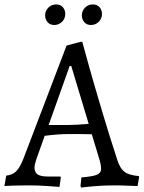

<svg xmlns="http://www.w3.org/2000/svg" viewBox="-38 -838 649 868"><path d="M589 -42 591 -38 584 3Q572 3 540.5 1.5Q509 0 478 0Q430 0 385.5 4Q341 8 329 10L326 3L330 -36Q381 -40 400 -48Q419 -56 419 -74Q419 -94 410 -122L377 -231Q353 -232 273 -232Q225 -232 164 -224L127 -120Q118 -93 118 -81Q118 -59 132 -49.5Q146 -40 178 -40H235L237 -36L231 7Q219 6 176 3Q133 0 92 0Q55 0 23.5 1Q-8 2 -18 3L-10 -44Q18 -47 35 -63.5Q52 -80 68 -121L263 -632L326 -649H334Q340 -625 364.5 -538Q389 -451 424.5 -332Q460 -213 493 -113Q505 -76 525 -61Q545 -46 589 -42ZM363 -278 284 -540H277L182 -273H270Q305 -273 363 -278ZM166 -768Q166 -789 180.5 -803.5Q195 -818 216 -818Q235 -818 246 -805.5Q257 -793 257 -775Q257 -754 242.5 -739.5Q228 -725 207 -725Q188 -725 177 -738Q166 -751 166 -768ZM332 -768Q332 -789 346.5 -803.5Q361 -818 382 -818Q401 -818 412 -805.5Q423 -793 423 -775Q423 -754 408.5 -739.5Q394 -725 373 -725Q354 -725 343 -738Q332 -751 332 -768Z"/></svg>

Font: Sahitya
Style: Regular
Weight: 400
Designer: Juan Pablo del Peral
Foundry: Juan Pablo del Peral (http://www.huertatipografica.com)
Version: Version 1.001;PS 001.000;hotconv 1.0.70;makeotf.lib2.5.58329